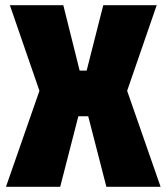

<svg xmlns="http://www.w3.org/2000/svg" viewBox="-20 -720 642 740"><path d="M3 0 132 -370 18 -700H224L287 -448H314L378 -700H584L470 -370L599 0H390L320 -272H282L212 0Z"/></svg>

Font: Tektur SemiCondensed ExtraBold
Style: Regular
Weight: 800
Width: 4
Designer: Adam Jagosz
Foundry: Adam Jagosz
Version: Version 1.005;gftools[0.9.30]